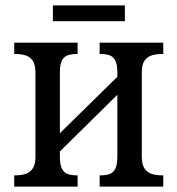

<svg xmlns="http://www.w3.org/2000/svg" viewBox="-20 -695 660 715"><path d="M177 -616V-675H445V-616ZM33 0V-42H37Q58 -42 74.5 -47Q91 -52 101.5 -67Q112 -82 112 -112V-424Q112 -455 101.5 -469.5Q91 -484 74.5 -489Q58 -494 37 -494H33V-536H269V-494H266Q248 -494 233.5 -489.5Q219 -485 211 -470.5Q203 -456 203 -425V-199L417 -409V-425Q417 -456 409 -470.5Q401 -485 387 -489.5Q373 -494 355 -494H351V-536H588V-494H583Q563 -494 546 -489Q529 -484 518.5 -469.5Q508 -455 508 -424V-112Q508 -82 518.5 -67Q529 -52 546 -47Q563 -42 583 -42H588V0H351V-42H355Q373 -42 387 -46.5Q401 -51 409 -66Q417 -81 417 -111V-342L203 -131V-111Q203 -81 211 -66Q219 -51 233.5 -46.5Q248 -42 266 -42H269V0Z"/></svg>

Font: Noto Serif SemiCondensed
Style: Regular
Weight: 400
Width: 4
Designer: Monotype Design Team
Foundry: Monotype Imaging Inc.
Version: Version 2.013